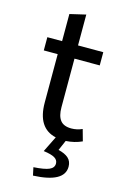

<svg xmlns="http://www.w3.org/2000/svg" viewBox="-142 -781 722 1094"><g transform="rotate(15 219.0 -233.5)"><path d="M278 149Q278 128 258 116Q238 104 192 98L238 5Q126 -20 126 -171V-456H44V-534H131V-694L225 -716V-534H374V-456H225V-169Q225 -118 245 -92.5Q265 -67 310 -67Q343 -67 374 -81L393 -13Q350 7 298 10L272 70Q311 79 331.5 97.5Q352 116 352 148Q352 241 169 249L159 202Q224 198 251 186Q278 174 278 149Z"/></g></svg>

Font: Nebula Sans Medium
Style: Regular
Weight: 500
Designer: Paul D. Hunt for Adobe (as Source Sans)
Foundry: Nebula Entertainment & Broadcasting LLC
Version: Version 1.010